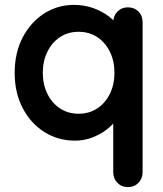

<svg xmlns="http://www.w3.org/2000/svg" viewBox="-20 -565 668 785"><path d="M503 -535Q529 -535 546 -518Q563 -501 563 -474V139Q563 165 546 182.5Q529 200 503 200Q477 200 460 182.5Q443 165 443 139V-110L465 -101Q465 -88 451 -69.5Q437 -51 413 -33Q389 -15 356.5 -2.5Q324 10 286 10Q217 10 161 -25.5Q105 -61 72.5 -123.5Q40 -186 40 -267Q40 -349 72.5 -411.5Q105 -474 160 -509.5Q215 -545 282 -545Q325 -545 361 -532Q397 -519 423.5 -499Q450 -479 464.5 -458.5Q479 -438 479 -424L443 -411V-474Q443 -500 460 -517.5Q477 -535 503 -535ZM301 -100Q345 -100 378 -122Q411 -144 429.5 -182Q448 -220 448 -267Q448 -315 429.5 -353Q411 -391 378 -413Q345 -435 301 -435Q258 -435 225 -413Q192 -391 173.5 -353Q155 -315 155 -267Q155 -220 173.5 -182Q192 -144 225 -122Q258 -100 301 -100Z"/></svg>

Font: zvoove
Style: Bold
Weight: 700
Designer: Vernon Adams (Nunito) & Andrew Paglinawan (Quicksand)
Foundry: zvoove
Version: Version 3.006